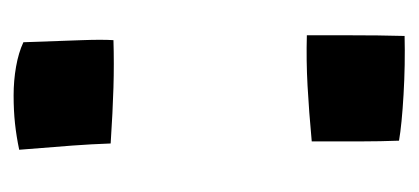

<svg xmlns="http://www.w3.org/2000/svg" viewBox="-182 -408 600 275"><g transform="rotate(-90 117.5 -270.0)"><path d="M119 -550Q140 -550 160 -546.5Q180 -543 195 -536Q197 -479 198 -451.5Q199 -424 198 -407Q164 -406 130 -407Q96 -408 50 -411Q49 -439 47 -466Q45 -493 41 -542Q60 -546 78.5 -548Q97 -550 119 -550ZM53 -123Q96 -127 132.5 -129Q169 -131 205 -130Q205 -128 205 -76Q205 -24 204 10Q163 11 120 8.5Q77 6 54 2Q53 -26 53 -50Q53 -74 53 -123Z"/></g></svg>

Font: Atma SemiBold
Style: Regular
Weight: 600
Designer: Gregori Vincens, Jeremie Hornus, Riccardo Olocco, Yoann Minet.
Foundry: black foundry
Version: Version 1.102;PS 1.100;hotconv 1.0.86;makeotf.lib2.5.63406